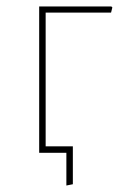

<svg xmlns="http://www.w3.org/2000/svg" viewBox="-20 -472 369 593"><path d="M101 0V-452H324L327 -449L323 -433H121V-20H205V97L185 101V0Z"/></svg>

Font: Alegreya Sans Thin
Style: Regular
Weight: 100
Designer: Juan Pablo del Peral
Foundry: Huerta Tipografica
Version: Version 2.007